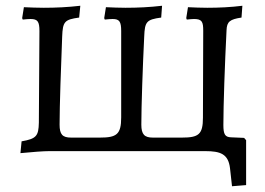

<svg xmlns="http://www.w3.org/2000/svg" viewBox="-20 -525 921 667"><path d="M828 -46 782 -48C762 -49 756 -58 756 -91C756 -158 761 -303 767 -420C768 -450 779 -458 819 -464L822 -505C782 -500 741 -498 700 -498C678 -498 655 -499 633 -500L627 -462L629 -457C639 -458 647 -459 654 -459C682 -459 686 -449 686 -418L685 -116C685 -58 670 -47 612 -47H511C482 -47 471 -58 471 -92C471 -156 476 -298 481 -398C483 -450 489 -457 540 -464L543 -505C500 -500 459 -498 416 -498C394 -498 371 -499 348 -500L342 -462L344 -457C352 -458 365 -459 371 -459C395 -459 401 -450 401 -417V-117C401 -58 385 -47 327 -47H227C197 -47 187 -58 187 -92C187 -156 192 -299 196 -398C198 -450 204 -457 255 -464L259 -505C216 -500 174 -498 132 -498C109 -498 86 -499 63 -500L57 -462L59 -457C67 -458 80 -459 86 -459C111 -459 117 -450 117 -417L115 -99C114 -52 106 -43 55 -34L51 7C92 3 131 0 151 0H693C746 0 773 10 779 59L786 122L835 118V-38Z"/></svg>

Font: Alegreya SC
Style: Regular
Weight: 400
Designer: Juan Pablo del Peral
Foundry: Huerta Tipografica
Version: Version 2.007;PS 002.007;hotconv 1.0.88;makeotf.lib2.5.64775